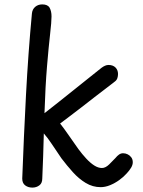

<svg xmlns="http://www.w3.org/2000/svg" viewBox="-20 -842 649 872"><path d="M125 -781Q127 -800 140 -811Q153 -822 172 -822Q197 -822 205.5 -806.5Q214 -791 214 -767Q214 -743 207.5 -686.5Q201 -630 193.5 -540.5Q186 -451 182 -328Q183 -329 202.5 -344Q222 -359 252 -383Q282 -407 316.5 -434.5Q351 -462 384 -488.5Q417 -515 441 -534Q449 -540 457 -543.5Q465 -547 473 -547Q483 -547 491 -544Q499 -541 504.5 -535.5Q510 -530 513 -522.5Q516 -515 516 -506Q516 -496 513 -487Q510 -478 502 -472Q487 -460 462.5 -441.5Q438 -423 409 -400.5Q380 -378 350.5 -355Q321 -332 295.5 -313Q270 -294 253 -281Q269 -261 291.5 -228.5Q314 -196 336 -165Q353 -142 371.5 -122Q390 -102 408 -90.5Q426 -79 443 -79Q459 -79 475.5 -95Q492 -111 504 -124Q512 -134 520.5 -140Q529 -146 539 -146Q550 -146 560 -141Q570 -136 576.5 -127Q583 -118 583 -105Q583 -93 575.5 -80.5Q568 -68 556 -55Q542 -39 522 -24.5Q502 -10 480 -1Q458 8 437 8Q401 8 369.5 -11Q338 -30 311 -60Q284 -90 259 -123Q235 -158 215.5 -187.5Q196 -217 179 -236Q178 -183 176 -132.5Q174 -82 172 -31Q172 -10 158.5 0Q145 10 127 10Q108 10 94.5 0Q81 -10 81 -31Q88 -220 98 -410Q108 -600 125 -781Z"/></svg>

Font: Playpen Sans Hebrew
Style: Regular
Weight: 400
Designer: Tom Grace, Laura Meseguer, Veronika Burian, José Scaglione
Foundry: TypeTogether
Version: Version 2.000